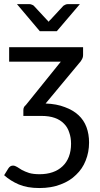

<svg xmlns="http://www.w3.org/2000/svg" viewBox="-28 -737 487 936"><path d="M194.3 -232.4Q248 -230.5 288.1 -214.8Q328.1 -200.2 354.5 -175.8Q380.9 -151.4 393.6 -117.2Q406.2 -83 406.2 -42Q406.2 4.9 389.6 45.9Q374 85.9 342.8 115.2Q312.5 145.5 267.6 162.1Q222.7 179.7 164.1 179.7Q104.5 179.7 63.5 162.1Q22.5 144.5 -7.8 117.2Q-1 106.4 12.7 84Q21.5 70.3 35.2 70.3Q44.9 70.3 55.7 77.1Q65.4 84 79.1 91.8Q93.8 99.6 114.3 106.4Q134.8 112.3 165 112.3Q200.2 112.3 228.5 102.5Q256.8 92.8 277.3 73.2Q296.9 54.7 307.6 27.3Q318.4 -1 318.4 -36.1Q318.4 -66.4 309.6 -90.8Q301.8 -116.2 284.2 -133.8Q266.6 -152.3 239.3 -162.1Q211.9 -171.9 173.8 -171.9Q144.5 -171.9 85.9 -171.9Q85.9 -178.7 85.9 -200.2Q85.9 -215.8 97.7 -224.6Q155.3 -295.9 268.6 -436.5Q206.1 -436.5 16.6 -436.5Q16.6 -454.1 16.6 -506.8Q106.4 -506.8 377 -506.8Q377 -497.1 377 -468.8Q377 -457 371.1 -447.3Q366.2 -437.5 358.4 -429.7Q303.7 -363.3 194.3 -232.4ZM361.3 -716.8Q333 -683.6 249 -585Q228.5 -585 166 -585Q138.7 -617.2 54.7 -716.8Q70.3 -716.8 116.2 -716.8Q122.1 -716.8 127.9 -713.9Q133.8 -711.9 136.7 -709Q158.2 -686.5 200.2 -640.6Q203.1 -638.7 205.1 -635.7Q206.1 -633.8 209 -630.9Q211.9 -633.8 212.9 -635.7Q214.8 -638.7 217.8 -640.6Q239.3 -664.1 281.2 -709Q285.2 -711.9 290 -713.9Q295.9 -716.8 301.8 -716.8Q321.3 -716.8 361.3 -716.8Z"/></svg>

Font: Lato
Style: Regular
Weight: 400
Designer: Lukasz Dziedzic with Adam Twardoch and Botio Nikoltchev
Version: Version 2.015; 2015-08-06; http://www.latofonts.com/